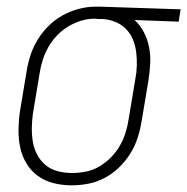

<svg xmlns="http://www.w3.org/2000/svg" viewBox="-20 -548 562 576"><path d="M195 8Q167 8 141 1.5Q115 -5 94 -20Q73 -35 59.5 -57.5Q46 -80 40.5 -106Q35 -132 35.5 -160Q36 -188 40 -215L60 -335Q64 -360 72 -384Q80 -408 94 -430.5Q108 -453 127 -471.5Q146 -490 169 -502.5Q192 -515 217 -521.5Q242 -528 266 -528H281L522 -520L516 -483L384 -488Q401 -472 412 -450.5Q423 -429 427.5 -405Q432 -381 430.5 -355.5Q429 -330 425 -305L405 -185Q401 -160 393 -135Q385 -110 371 -87.5Q357 -65 337.5 -46Q318 -27 294.5 -14.5Q271 -2 245.5 3Q220 8 195 8ZM196 -29Q216 -29 237 -33Q258 -37 277 -48Q296 -59 312 -75Q328 -91 339 -110Q350 -129 356.5 -149.5Q363 -170 366 -191L386 -311Q390 -331 390.5 -351.5Q391 -372 388.5 -392Q386 -412 378.5 -430Q371 -448 357.5 -461.5Q344 -475 325.5 -482.5Q307 -490 287 -491H275Q272 -491 269.5 -491.5Q267 -492 264 -492Q244 -492 224 -486Q204 -480 185.5 -469Q167 -458 151.5 -442Q136 -426 125.5 -407.5Q115 -389 108.5 -369Q102 -349 99 -329L79 -209Q76 -188 75.5 -166Q75 -144 78.5 -123Q82 -102 91.5 -84Q101 -66 116.5 -53Q132 -40 153 -34.5Q174 -29 196 -29Z"/></svg>

Font: Iosevka Extralight
Style: Italic
Weight: 200
Italic angle: -9°
Monospace: yes
Designer: Belleve Invis
Foundry: Belleve Invis
Version: Version 32.5.0; ttfautohint (v1.8.4)